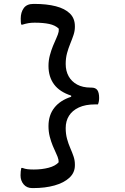

<svg xmlns="http://www.w3.org/2000/svg" viewBox="-20 -790 640 982"><path d="M228 -453Q228 -481 235 -507Q242 -533 251 -555Q260 -577 268.5 -595.5Q277 -614 280 -628Q280 -633 280.5 -637Q281 -641 280 -644Q262 -661 231.5 -667.5Q201 -674 157 -674Q139 -674 125 -671.5Q111 -669 95 -664H89Q87 -669 86.5 -677.5Q86 -686 86 -695Q86 -727 101.5 -748.5Q117 -770 151 -770H156Q219 -770 265.5 -758Q312 -746 337.5 -721Q363 -696 363 -656V-652Q363 -632 356 -611Q349 -590 339.5 -567Q330 -544 323 -518.5Q316 -493 316 -463Q316 -427 331 -400Q346 -373 374.5 -357.5Q403 -342 444 -342H447Q469 -342 478 -329Q487 -316 487 -289Q487 -280 485.5 -271.5Q484 -263 481 -256H466Q417 -256 383.5 -240.5Q350 -225 333 -198Q316 -171 316 -135Q316 -105 323 -79.5Q330 -54 339.5 -32.5Q349 -11 356 9.5Q363 30 363 50V56Q363 93 335 119Q307 145 259 158.5Q211 172 150 172H145Q117 172 101 153Q85 134 85 107Q85 96 86 86.5Q87 77 89 69H95Q108 74 121.5 75.5Q135 77 153 77Q194 77 228.5 68Q263 59 280 40Q280 37 279.5 34Q279 31 279 27Q276 13 267.5 -4.5Q259 -22 250 -44Q241 -66 234.5 -91Q228 -116 228 -145Q228 -201 258 -239Q288 -277 344 -295V-301Q285 -320 256.5 -358.5Q228 -397 228 -453Z"/></svg>

Font: Recursive Monospace Casual
Style: Regular
Weight: 400
Version: Version 1.047